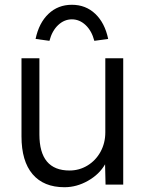

<svg xmlns="http://www.w3.org/2000/svg" viewBox="-20 -773 609 804"><path d="M70 -202V-529H145V-210Q145 -59 271 -59Q312 -59 346.5 -80Q381 -101 401 -137.5Q421 -174 421 -219V-529H496V0H422L420 -85Q396 -43 348.5 -16Q301 11 250 11Q163 11 116.5 -43.5Q70 -98 70 -202ZM433 -610 375 -602Q364 -644 338.5 -668Q313 -692 281 -692Q249 -692 223.5 -668Q198 -644 187 -602L129 -610Q143 -677 183 -715Q223 -753 281 -753Q339 -753 379 -715Q419 -677 433 -610Z"/></svg>

Font: Lexend HM
Style: Regular
Weight: 400
Designer: Bonnie Shaver-Troup, Thomas Jockin, Octavio Pardo
Foundry: Lexend
Version: Version 1.091